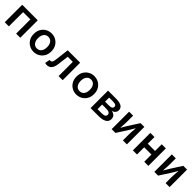

<svg xmlns="http://www.w3.org/2000/svg" viewBox="493 -2153 3815 3815"><g transform="rotate(45 2400.0 -245.5)"><path d="M82 0V-491H518V0H402V-400H198V0Z M900 12Q835 12 779 -18.5Q723 -49 688 -106.5Q653 -164 653 -245Q653 -327 688 -384.5Q723 -442 779 -472.5Q835 -503 900 -503Q965 -503 1021 -472.5Q1077 -442 1112 -384.5Q1147 -327 1147 -245Q1147 -164 1112 -106.5Q1077 -49 1021 -18.5Q965 12 900 12ZM900 -82Q940 -82 969 -102Q998 -122 1013 -159Q1028 -196 1028 -245Q1028 -294 1013 -331Q998 -368 969 -388.5Q940 -409 900 -409Q860 -409 831.5 -388.5Q803 -368 787.5 -331Q772 -294 772 -245Q772 -196 787.5 -159Q803 -122 831.5 -102Q860 -82 900 -82Z M1273 12Q1258 12 1246 9.5Q1234 7 1222 2L1242 -102Q1247 -101 1253 -99.5Q1259 -98 1265 -98Q1288 -98 1303.5 -119Q1319 -140 1324 -186Q1334 -262 1342.5 -338.5Q1351 -415 1360 -491H1710V0H1595V-400H1451Q1444 -339 1437 -277.5Q1430 -216 1421 -155Q1410 -73 1373 -30.5Q1336 12 1273 12Z M2100 12Q2035 12 1979 -18.5Q1923 -49 1888 -106.5Q1853 -164 1853 -245Q1853 -327 1888 -384.5Q1923 -442 1979 -472.5Q2035 -503 2100 -503Q2165 -503 2221 -472.5Q2277 -442 2312 -384.5Q2347 -327 2347 -245Q2347 -164 2312 -106.5Q2277 -49 2221 -18.5Q2165 12 2100 12ZM2100 -82Q2140 -82 2169 -102Q2198 -122 2213 -159Q2228 -196 2228 -245Q2228 -294 2213 -331Q2198 -368 2169 -388.5Q2140 -409 2100 -409Q2060 -409 2031.5 -388.5Q2003 -368 1987.5 -331Q1972 -294 1972 -245Q1972 -196 1987.5 -159Q2003 -122 2031.5 -102Q2060 -82 2100 -82Z M2494 0V-491H2723Q2781 -491 2826 -479Q2871 -467 2897 -439Q2923 -411 2923 -364Q2923 -329 2901.5 -301Q2880 -273 2839 -261V-257Q2869 -250 2892.5 -236Q2916 -222 2929.5 -198.5Q2943 -175 2943 -141Q2943 -91 2915 -60Q2887 -29 2840 -14.5Q2793 0 2734 0ZM2607 -294H2712Q2766 -294 2789 -309Q2812 -324 2812 -352Q2812 -381 2789.5 -394.5Q2767 -408 2715 -408H2607ZM2607 -83H2725Q2780 -83 2805 -99.5Q2830 -116 2830 -148Q2830 -178 2803.5 -195Q2777 -212 2722 -212H2607Z M3086 0V-491H3198V-322Q3198 -283 3194.5 -237Q3191 -191 3188 -144H3191Q3204 -167 3222 -196.5Q3240 -226 3252 -248L3408 -491H3514V0H3402V-169Q3402 -208 3405.5 -254.5Q3409 -301 3413 -347H3409Q3396 -325 3378.5 -295Q3361 -265 3348 -243L3192 0Z M3682 0V-491H3798V-303H4002V-491H4118V0H4002V-202H3798V0Z M4286 0V-491H4398V-322Q4398 -283 4394.5 -237Q4391 -191 4388 -144H4391Q4404 -167 4422 -196.5Q4440 -226 4452 -248L4608 -491H4714V0H4602V-169Q4602 -208 4605.5 -254.5Q4609 -301 4613 -347H4609Q4596 -325 4578.5 -295Q4561 -265 4548 -243L4392 0Z"/></g></svg>

Font: Source Code Pro SemiBold
Style: Regular
Weight: 600
Monospace: yes
Designer: Paul D. Hunt, Teo Tuominen
Foundry: Adobe Systems Incorporated
Version: Version 1.018;hotconv 1.0.116;makeotfexe 2.5.65601